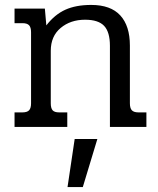

<svg xmlns="http://www.w3.org/2000/svg" viewBox="-20 -515 643 779"><path d="M39 -59H71Q90 -59 98 -67.5Q106 -76 106 -96V-384Q106 -404 98 -412.5Q90 -421 71 -421H39V-480H162L168 -412Q202 -456 245 -475.5Q288 -495 350 -495Q429 -495 468 -452.5Q507 -410 507 -330V-96Q507 -76 515 -67.5Q523 -59 542 -59H574V0H426V-329Q426 -385 402.5 -410Q379 -435 325 -435Q266 -435 226 -401.5Q186 -368 186 -309V-96Q186 -76 193.5 -67.5Q201 -59 220 -59H253V0H39ZM283 49H375L316 244H254Z"/></svg>

Font: Pridi Light
Style: Regular
Weight: 300
Designer: Katatrad Team
Foundry: CadsonDemak
Version: Version 1.003